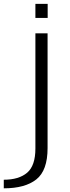

<svg xmlns="http://www.w3.org/2000/svg" viewBox="-98 -768 372 1017"><path d="M-78 229.5Q35 229.5 94.5 182.2Q154 135 154 16.5V-591.5H89.5V18.5Q89.5 109.5 45.8 146.8Q2 184 -78 184ZM89.5 -747.5V-673H154.5V-747.5Z"/></svg>

Font: Anybody SemiExpanded Light
Style: Regular
Weight: 300
Width: 6
Version: Version 1.113;gftools[0.9.25]